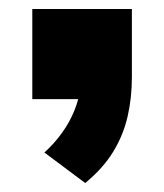

<svg xmlns="http://www.w3.org/2000/svg" viewBox="-20 -221 366 428"><path d="M170 187 79 119Q101 99 118 75.5Q135 52 146 25Q157 -2 160 -31L201 0H52V-201H274V-50Q274 -3 264.5 38.5Q255 80 232.5 117Q210 154 170 187Z"/></svg>

Font: Nunito Sans 6pt Black
Style: Regular
Weight: 900
Version: Version 3.101;gftools[0.9.27]